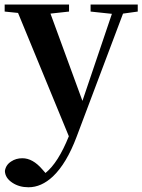

<svg xmlns="http://www.w3.org/2000/svg" viewBox="-24 -542 613 827"><path d="M98.6 264.6Q58.6 264.6 29.3 245.1Q-2 224.6 -2.9 194.3Q1 168 24.4 153.3Q44.9 139.6 72.3 139.6Q117.2 139.6 158.2 187.5L171.9 203.1Q226.6 159.2 272.5 44.9L53.7 -486.3L-3.9 -492.2V-522.5H273.4V-492.2L193.4 -483.4L331.1 -107.4L458 -482.4L366.2 -492.2V-522.5H569.3V-492.2L505.9 -483.4L305.7 47.9Q262.7 162.1 204.1 217.8Q154.3 264.6 98.6 264.6Z"/></svg>

Font: Bpmf GenRyu Min B
Style: B
Weight: 700
Foundry: But Ko
Version: Version 1.320